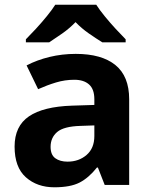

<svg xmlns="http://www.w3.org/2000/svg" viewBox="-20 -786 644 816"><path d="M302 -557Q412 -557 470.5 -509.5Q529 -462 529 -364V0H425L396 -74H392Q357 -30 318 -10Q279 10 211 10Q138 10 90 -32.5Q42 -75 42 -163Q42 -250 103 -291.5Q164 -333 286 -337L381 -340V-364Q381 -407 358.5 -427Q336 -447 296 -447Q256 -447 218 -435.5Q180 -424 142 -407L93 -508Q137 -531 190.5 -544Q244 -557 302 -557ZM323 -251Q251 -249 223 -225Q195 -201 195 -162Q195 -128 215 -113.5Q235 -99 267 -99Q315 -99 348 -127.5Q381 -156 381 -208V-253ZM389 -766Q403 -744 425.5 -716.5Q448 -689 472 -663Q496 -637 514 -619V-606H415Q389 -622 358 -643.5Q327 -665 301 -692Q275 -665 245 -644Q215 -623 189 -606H90V-619Q109 -638 132.5 -663.5Q156 -689 178.5 -716.5Q201 -744 215 -766Z"/></svg>

Font: Noto Sans Bamum
Style: Regular
Weight: 400
Designer: Monotype Design Team
Foundry: Monotype Imaging Inc.
Version: Version 2.001